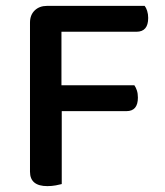

<svg xmlns="http://www.w3.org/2000/svg" viewBox="-20 -627 561 653"><path d="M472 -607Q477 -601 480.5 -590Q484 -579 484 -566Q484 -519 444 -519H189V-337H437Q442 -330 445.5 -319.5Q449 -309 449 -295Q449 -249 410 -249H190V-1Q183 1 169.5 3.5Q156 6 141 6Q82 6 82 -43V-550Q82 -576 98 -591.5Q114 -607 140 -607Z"/></svg>

Font: Baloo Da 2 Medium
Style: Regular
Weight: 500
Designer: Noopur Datye, Sulekha Rajkumar and Ek Type
Foundry: Ek Type
Version: Version 1.640;hotconv 1.0.111;makeotfexe 2.5.65597; ttfautoh